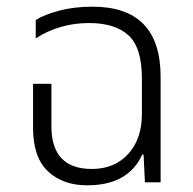

<svg xmlns="http://www.w3.org/2000/svg" viewBox="-20 -546 579 575"><path d="M241 9Q364 9 406 -83H410L414 0H461V-316Q461 -526 257 -526Q202 -526 157 -514Q112 -502 87 -486V-431Q158 -477 247 -477Q324 -477 364.5 -440.5Q405 -404 405 -310V-205Q405 -130 364 -85Q323 -40 255 -40Q134 -40 134 -168V-295H79V-163Q79 -75 123.5 -33Q168 9 241 9Z"/></svg>

Font: Noto Sans Thai UI SemiCondensed Light
Style: Regular
Weight: 300
Width: 4
Designer: Monotype Design Team
Foundry: Monotype Imaging Inc.
Version: Version 1.901